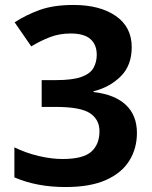

<svg xmlns="http://www.w3.org/2000/svg" viewBox="-20 -744 612 774"><path d="M511 -554Q511 -480 466.5 -436Q422 -392 357 -376V-373Q443 -363 487.5 -321Q532 -279 532 -208Q532 -146 501.5 -96.5Q471 -47 407.5 -18.5Q344 10 244 10Q128 10 38 -29V-150Q85 -127 136.5 -115Q188 -103 232 -103Q315 -103 348 -132.5Q381 -162 381 -215Q381 -262 343 -287.5Q305 -313 204 -313H148V-421H204Q273 -421 308.5 -434Q344 -447 357 -470.5Q370 -494 370 -523Q370 -564 344.5 -586.5Q319 -609 265 -609Q220 -609 182 -594.5Q144 -580 106 -557L39 -654Q83 -683 139 -703.5Q195 -724 276 -724Q383 -724 447 -679.5Q511 -635 511 -554Z"/></svg>

Font: Noto Sans Sinhala
Style: Bold
Weight: 700
Designer: Jelle Bosma - Monotype Design Team
Foundry: Monotype Imaging Inc.
Version: Version 2.006; ttfautohint (v1.8.4.7-5d5b)